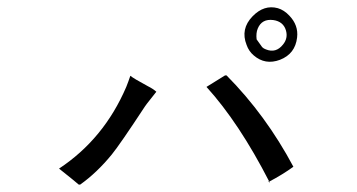

<svg xmlns="http://www.w3.org/2000/svg" viewBox="-20 -574 960 517"><path d="M780 -473Q775 -429 734 -413Q694 -398 663 -425Q650 -436 644 -453Q627 -496 660 -530Q691 -562 728 -552Q745 -547 759 -532Q784 -506 780 -473ZM671 -468 686 -447Q690 -443 696 -441Q723 -430 742 -454Q756 -471 750 -492Q743 -516 716 -520Q685 -524 674 -497Q669 -485 671 -468ZM770 -125Q741 -104 705 -85L707 -82L701 -86L705 -85Q624 -243 536 -340L586 -371H590Q696 -264 770 -125ZM401 -327Q399 -325 375 -294Q372 -290 370 -287Q303 -185 281 -158Q241 -109 196 -77H192Q183 -85 139 -120Q260 -200 320 -340Q326 -355 331 -370Q339 -363 378 -342Q392 -335 401 -327Z"/></svg>

Font: cwTeXYen
Style: Medium
Weight: 500
Version: Version 1.17